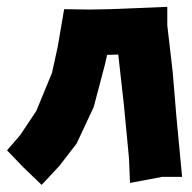

<svg xmlns="http://www.w3.org/2000/svg" viewBox="-38 -514 557 558"><path d="M148.4 -487.3 129.9 -378.9 113.3 -302.7 67.4 -191.4 20.5 -121.1 -17.6 -77.1 29.3 -28.3 83 23.4 134.8 -32.2 184.6 -96.7 234.4 -203.1 266.6 -325.2 273.4 -354.5 305.7 -355.5 322.3 -207 336.9 -53.7 339.8 17.6 433.6 0H491.2L474.6 -175.8L463.9 -304.7L448.2 -440.4V-494.1L280.3 -487.3L222.7 -486.3Z"/></svg>

Font: MaokenAssortedSans-TC
Style: Regular
Weight: 500
Version: Version 0.83